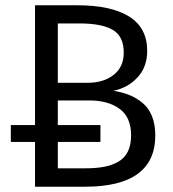

<svg xmlns="http://www.w3.org/2000/svg" viewBox="-20 -708 655 728"><path d="M410.2 -363.8Q443.4 -358.4 469.7 -347.9Q496.1 -337.4 519.5 -318.6Q543 -299.8 555.9 -268.3Q568.8 -236.8 568.8 -194.8Q568.8 0 301.8 0H112.8V-169.9H21V-233.9H112.8V-688H272.9Q401.4 -688 469.7 -645.3Q538.1 -602.5 538.1 -515.1Q538.1 -454.1 501.5 -414.6Q464.8 -375 410.2 -363.8ZM282.2 -619.1H199.2V-394H311Q372.6 -394 410.9 -424.1Q449.2 -454.1 449.2 -508.8Q449.2 -570.3 407.7 -594.7Q366.2 -619.1 282.2 -619.1ZM301.8 -69.8Q343.3 -69.8 373 -75.2Q402.8 -80.6 427.5 -94.2Q452.1 -107.9 464.6 -133.1Q477.1 -158.2 477.1 -194.8Q477.1 -263.7 433.3 -295.4Q389.6 -327.1 319.8 -327.1H199.2V-233.9H360.8V-169.9H199.2V-69.8Z"/></svg>

Font: Fira Sans Book
Style: Regular
Weight: 350
Designer: Carrois Corporate & Edenspiekermann AG
Foundry: Carrois Corporate GbR & Edenspiekermann AG
Version: Version 4.203;PS 004.203;hotconv 1.0.88;makeotf.lib2.5.64775